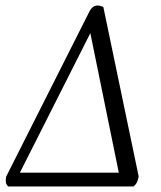

<svg xmlns="http://www.w3.org/2000/svg" viewBox="-20 -675 582 695"><path d="M10 0Q3 -6 1.5 -13.5Q0 -21 2 -35L301 -628Q313 -655 333 -655Q340 -655 345 -653Q350 -651 354 -650L482 -36Q479 -21 475 -13.5Q471 -6 463 0ZM52 -50H410L307 -555Z"/></svg>

Font: Petrona Light
Style: Italic
Weight: 300
Italic angle: -9°
Designer: Ringo R. Seeber
Foundry: Ringo R. Seeber
Version: Version 2.001; ttfautohint (v1.8.3)